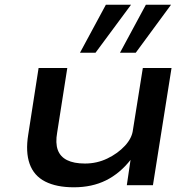

<svg xmlns="http://www.w3.org/2000/svg" viewBox="-20 -787 817 816"><path d="M294 9Q220 9 172 -15.5Q124 -40 106 -90.5Q88 -141 100 -215L144 -498H266L223 -224Q215 -179 225.5 -150Q236 -121 265 -106.5Q294 -92 341 -92Q392 -92 436.5 -113.5Q481 -135 511 -167.5Q541 -200 545 -235L587 -498H709L630 0H519L535 -109H536Q490 -50 430.5 -20.5Q371 9 294 9ZM490 -563 600 -767H707L557 -563ZM320 -563 430 -767H537L386 -563Z"/></svg>

Font: Nunito Sans 7pt Expanded SemiBold
Style: Italic
Weight: 600
Width: 7
Italic angle: -9°
Designer: Vernon Adams
Foundry: Vernon Adams
Version: Version 3.101;gftools[0.9.27]